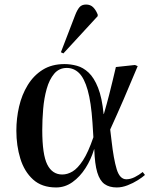

<svg xmlns="http://www.w3.org/2000/svg" viewBox="-20 -811 683 845"><path d="M227 14Q164 14 125.5 -21Q87 -56 69.5 -113Q52 -170 52 -236Q52 -290 64 -342Q76 -394 102 -436.5Q128 -479 168 -504Q208 -529 264 -529Q291 -529 318.5 -521.5Q346 -514 370 -491.5Q394 -469 411.5 -425Q429 -381 436 -309H437Q451 -357 460 -392.5Q469 -428 476 -457Q483 -486 490 -516L574 -525L586 -520Q552 -438 524 -373.5Q496 -309 465 -241L471 -191Q480 -111 493.5 -66.5Q507 -22 536 -22Q554 -22 573 -31.5Q592 -41 608 -54L618 -41Q607 -31 586.5 -18Q566 -5 541.5 4.5Q517 14 494 14Q461 14 440 -1Q419 -16 408 -52.5Q397 -89 395 -154H394Q381 -110 356.5 -71.5Q332 -33 299 -9.5Q266 14 227 14ZM254 -43Q277 -43 299.5 -56.5Q322 -70 345 -105Q368 -140 391 -207L387 -271Q381 -361 366 -414Q351 -467 328 -489.5Q305 -512 274 -512Q240 -512 218.5 -486.5Q197 -461 185.5 -420Q174 -379 170 -331.5Q166 -284 166 -239Q166 -131 188 -87Q210 -43 254 -43ZM259 -576 248 -581 311 -745Q320 -768 330 -779.5Q340 -791 359 -791Q378 -791 390 -779Q402 -767 410 -747V-740Z"/></svg>

Font: Literata 72pt Medium
Style: Italic
Weight: 500
Italic angle: -2°
Designer: Latin by Veronika Burian and Jose Scaglione. Greek by Irene Vlachou. Cyrillic by Vera Evstafieva
Foundry: TypeTogether
Version: Version 3.002